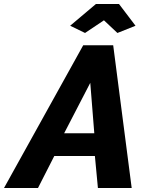

<svg xmlns="http://www.w3.org/2000/svg" viewBox="-77 -935 738 955"><path d="M272 -807 400 -915H515L597 -807L507 -771L440 -834L346 -771ZM337 -710H486L578 0H410L395 -159H193L112 0H-57ZM392 -272 372 -523 242 -272Z"/></svg>

Font: Raleway-v4020 ExtraBold
Style: Italic
Weight: 800
Italic angle: -12°
Designer: Matt McInerney, Pablo Impallari, Rodrigo Fuenzalida
Foundry: Matt McInerney, Pablo Impallari, Rodrigo Fuenzalida
Version: Version 4.020;PS 004.020;hotconv 1.0.88;makeotf.lib2.5.64775